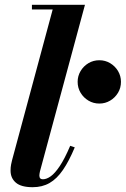

<svg xmlns="http://www.w3.org/2000/svg" viewBox="-20 -770 524 800"><path d="M116 10Q68 10 46 -9Q24 -28 24 -59Q24 -73 26.2 -84.5Q28.5 -96 30.5 -103.5L199.5 -730.5H113V-750H334L146.5 -56Q145.5 -51.5 144.8 -47Q144 -42.5 144 -39Q144 -23 158.5 -23Q174 -23 191.5 -35.5Q209 -48 229.2 -78.2Q249.5 -108.5 272.5 -162.5L291.5 -156Q267.5 -98.5 242.2 -61.8Q217 -25 186.5 -7.5Q156 10 116 10ZM394 -338.5Q369 -338.5 348.5 -350.8Q328 -363 315.8 -383.5Q303.5 -404 303.5 -429Q303.5 -453.5 315.8 -474Q328 -494.5 348.5 -506.8Q369 -519 394 -519Q418.5 -519 439 -506.8Q459.5 -494.5 471.8 -474Q484 -453.5 484 -429Q484 -404 471.8 -383.5Q459.5 -363 439 -350.8Q418.5 -338.5 394 -338.5Z"/></svg>

Font: Bodoni Moda 11pt
Style: Bold Italic
Weight: 700
Italic angle: -13°
Designer: Owen Earl
Foundry: indestructible type
Version: Version 2.004